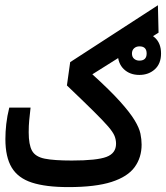

<svg xmlns="http://www.w3.org/2000/svg" viewBox="-20 -725 647 748"><path d="M246.1 3.9Q158.2 3.9 104.2 -13.7Q50.3 -31.2 25.6 -72.3Q1 -113.3 1 -183.1Q1 -211.4 4.4 -241.9Q7.8 -272.5 16.1 -305.7H99.1Q95.7 -276.4 93.8 -255.9Q91.8 -235.4 91.8 -209.5Q91.8 -161.6 104.7 -137.9Q117.7 -114.3 154.1 -106.9Q190.4 -99.6 259.8 -99.6Q357.4 -99.6 394.8 -113.8Q432.1 -127.9 432.1 -165Q432.1 -180.7 426.3 -195.3Q420.4 -210 401.4 -232.2Q382.3 -254.4 344 -292.2Q305.7 -330.1 240.7 -392.1L253.4 -482.9L595.2 -704.6L597.7 -597.7L339.8 -435.5Q408.7 -373 447.5 -329.8Q486.3 -286.6 504.4 -256.6Q522.5 -226.6 527.1 -204.3Q531.7 -182.1 531.7 -161.6Q531.7 -111.3 504.6 -74Q477.5 -36.6 415 -16.4Q352.5 3.9 246.1 3.9ZM522.9 -433.1Q485.8 -433.1 462.4 -455.6Q439 -478 439 -516.6Q439 -554.7 463.1 -577.4Q487.3 -600.1 522.9 -600.1Q559.1 -600.1 583.3 -578.4Q607.4 -556.6 607.4 -516.6Q607.4 -477.1 583.3 -455.1Q559.1 -433.1 522.9 -433.1ZM522.9 -488.8Q551.3 -488.8 551.3 -516.6Q551.3 -544.4 523.4 -544.4Q510.7 -544.4 502.4 -536.9Q494.1 -529.3 494.1 -516.6Q494.1 -502.9 502.7 -495.8Q511.2 -488.8 522.9 -488.8Z"/></svg>

Font: CaskaydiaMono NF
Style: Regular
Weight: 400
Designer: Aaron Bell
Foundry: Saja Typeworks
Version: Version 2111.001; ttfautohint (v1.8.4);Nerd Fonts 3.1.1